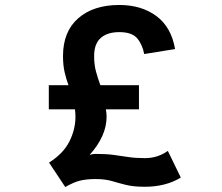

<svg xmlns="http://www.w3.org/2000/svg" viewBox="-20 -736 891 771"><path d="M242 15 177 -83Q235 -120 259 -168.5Q283 -217 283 -267Q283 -275 282.5 -282.5Q282 -290 281 -297H176V-394H255Q246 -418 239.5 -446Q233 -474 233 -511Q233 -609 294 -662.5Q355 -716 459 -716Q548 -716 608 -671.5Q668 -627 683 -539L559 -519Q552 -557 531 -582Q510 -607 459 -607Q411 -607 384.5 -583.5Q358 -560 358 -511Q358 -476 365.5 -448.5Q373 -421 383 -394H538V-297H405Q408 -284 408 -267Q408 -190 340 -114Q352 -118 364 -118Q406 -118 436 -114Q466 -110 495 -105.5Q524 -101 562 -101Q613 -101 654 -130L706 -23Q675 -4 638.5 5Q602 14 562 14Q516 14 486 6.5Q456 -1 429 -9Q402 -17 364 -17Q329 -17 303 -11Q277 -5 242 15Z"/></svg>

Font: Zen Kaku Gothic Antique
Style: Bold
Weight: 700
Designer: Yoshimichi Ohira
Foundry: Positype
Version: Version 1.001